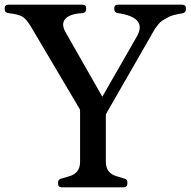

<svg xmlns="http://www.w3.org/2000/svg" viewBox="-27 -800 814 820"><path d="M750 -780Q767 -780 767 -764V-760Q767 -746 751 -743Q731 -740 714.5 -735.5Q698 -731 685.5 -723.5Q673 -716 665 -711Q657 -706 648 -694.5Q639 -683 635.5 -678Q632 -673 624 -658.5Q616 -644 613 -639L428 -317Q425 -312 425 -307V-109Q425 -60 472 -47L505 -37Q517 -34 517 -20V-16Q517 0 500 0H237Q221 0 221 -16V-20Q221 -34 234 -37L268 -47Q315 -60 315 -109V-325Q315 -332 313 -335L104 -688Q85 -719 68.5 -729Q52 -739 9 -744Q-7 -746 -7 -761V-764Q-7 -780 10 -780H325Q341 -780 341 -764V-761Q341 -747 326 -744H325Q272 -741 252.5 -720Q233 -699 252 -664L410 -387L558 -645Q603 -726 476 -744Q461 -746 461 -761V-764Q461 -780 477 -780Z"/></svg>

Font: Caslon OS
Style: Regular
Weight: 400
Designer: Alfredo Marco Pradil
Foundry: Hanken Design Co.
Version: Version 1.000;PS 001.000;hotconv 1.0.88;makeotf.lib2.5.64775